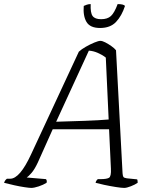

<svg xmlns="http://www.w3.org/2000/svg" viewBox="-51 -920 750 940"><path d="M102 0Q93 0 69.5 -3.5Q46 -7 19 -13Q-8 -19 -31 -25Q-27 -38 -17 -45H-1Q46 -45 101 -164L335 -667Q348 -679 369 -691Q390 -703 410.5 -711.5Q431 -720 440 -720Q450 -720 464.5 -712.5Q479 -705 494 -694.5Q509 -684 517 -674L549 -72Q550 -59 553 -54Q556 -49 570 -47L620 -42Q622 -41 622.5 -34Q623 -27 623 -25Q610 -16 589.5 -8Q569 0 557 0Q544 0 515.5 -4.5Q487 -9 459 -15Q431 -21 417 -25Q419 -36 428 -43H442Q471 -43 482.5 -49.5Q494 -56 492 -95L483 -287H207L134 -124Q118 -90 103 -73Q88 -56 80 -51L174 -43Q176 -41 177.5 -36.5Q179 -32 177 -25Q161 -15 138.5 -7.5Q116 0 102 0ZM224 -324Q295 -326 365 -328.5Q435 -331 481 -335L467 -638Q451 -651 428 -661Q405 -671 384 -672ZM439 -783Q390 -783 372.5 -812.5Q355 -842 359 -891Q365 -894 374 -897Q383 -900 393 -900Q391 -857 402.5 -841.5Q414 -826 444 -826Q475 -826 492 -841.5Q509 -857 525 -900Q554 -900 561 -891Q545 -842 517 -812.5Q489 -783 439 -783Z"/></svg>

Font: Texturina 72pt 72pt Thin
Style: Italic
Weight: 100
Italic angle: -11°
Designer: Guillermo Torres Carreño
Foundry: Omnibus-Type
Version: Version 1.002; ttfautohint (v1.8.3)